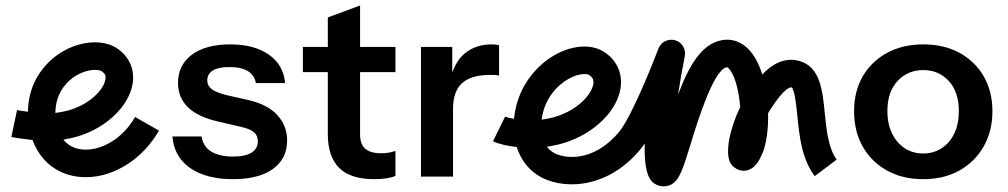

<svg xmlns="http://www.w3.org/2000/svg" viewBox="-20 -644 3654 696"><path d="M469.6 -219.9C435.7 -160.3 380.6 -117.3 322.4 -105C285.5 -97.1 251.5 -102.7 227.1 -120.9C220.6 -125.6 214.7 -131.4 209.6 -137.8C230.6 -141.2 249.5 -145.7 263.7 -150.1C367.5 -181.9 448.7 -260.7 461 -341.9C468.7 -392.6 448.5 -438.4 405.7 -467.8C369.5 -492.4 317.5 -497.4 263 -481.5C190.9 -460.3 130.2 -406.2 101 -336.9C88.7 -307.9 81.8 -274 81.2 -239C64.6 -241.1 49.3 -243.3 41.7 -244.8L21.1 -147.2C35.9 -144.1 69.2 -139.6 97.9 -136.5C111.9 -98.8 134.8 -64.8 167.7 -40.5C202.5 -14.9 244.8 -1.7 290.4 -1.7C307.5 -1.7 325.1 -3.5 343 -7.3C428.7 -25.4 508.4 -86.5 556.3 -170.6L469.5 -220ZM193 -298C210.8 -340 247.5 -372.8 291.2 -385.6C303.8 -389.3 314.8 -390.7 324 -390.7C336.4 -390.7 345.2 -388.1 349.3 -385.3C360.6 -377.6 364.2 -369.7 362.2 -356.9C356.6 -319.7 307.2 -268 234.3 -245.6C223.5 -242.2 203.5 -237.5 180.6 -234.6C180.9 -257.3 185.2 -279.4 193 -298Z M985.3 -226.8C961.6 -252.6 926.7 -270.7 880.7 -281.2L799.5 -299.6C775 -305.8 757.4 -313 747 -321.3C736.5 -329.6 731.3 -339.9 731.3 -352.2C731.3 -368.1 738.1 -380.3 751.6 -388.6C765.2 -396.9 785.1 -401 811.5 -401C839.8 -401 862 -396.1 878.3 -386.3C894.6 -376.4 904.3 -362 907.4 -342.9H1013.4C1009.7 -386.6 990.2 -420.8 954.9 -445.7C919.5 -470.6 872.7 -483.1 814.3 -483.1C755.3 -483.1 709 -470.6 675.5 -445.7C642 -420.8 625.3 -386.6 625.3 -342.9C625.3 -307.3 637.7 -277.6 662.6 -254C687.4 -230.3 725.7 -213 777.4 -201.9L852.9 -184.4C876.9 -178.9 893.2 -171.9 901.8 -163.6C910.4 -155.3 914.7 -144.7 914.7 -131.8C914.7 -114 907.1 -100.3 892.1 -90.8C877.1 -81.3 854.4 -76.5 824.3 -76.5C791.1 -76.5 764.8 -82.7 745 -95C725.4 -107.3 714.1 -125.4 711 -149.4H605C608.7 -100.8 629.8 -62.9 668.6 -35.5C707.3 -8.2 759.3 5.5 824.3 5.5C886.5 5.5 934.7 -6.8 969.1 -31.4C1003.5 -55.9 1020.8 -90.7 1020.8 -135.5C1020.8 -170.6 1008.9 -201 985.2 -226.8Z M1413.5 -382.6V-473.9H1285.3V-624.1L1168.3 -580.8V-473.9H1078V-382.6H1168.3V-158.6C1168.3 -103.9 1182 -62.9 1209.4 -35.5C1236.6 -8.2 1279.2 5.5 1337 5.5C1353.6 5.5 1368.6 4.4 1382.2 2.3C1395.7 0.1 1406.2 -2.8 1413.5 -6.5V-96.8C1406.1 -94.3 1398.4 -92.4 1390 -90.8C1381.6 -89.3 1372.3 -88.5 1361.9 -88.5C1335.4 -88.5 1316.1 -94 1303.8 -105.1C1291.5 -116.2 1285.3 -133.1 1285.3 -155.8V-382.6Z M1761.4 -483.1C1724.5 -483.1 1692.8 -472.6 1666.4 -451.7C1645.4 -435.1 1630.7 -410.8 1619.4 -382.1V-473.9H1506V-3.7H1622.2V-248.9C1622.2 -291.9 1633.3 -323.3 1655.4 -342.9C1677.5 -362.6 1711 -372.4 1755.9 -372.4C1763.9 -372.4 1770.7 -372.3 1776.2 -372C1781.7 -371.7 1786 -370.9 1789.1 -369.7V-479.4C1783.6 -481.8 1774.4 -483.1 1761.5 -483.1Z M2969.7 -235.2C2961.7 -316.6 2953.1 -400.6 2879.4 -422.5C2823.5 -439 2777.8 -410.1 2743.3 -374.1C2733.4 -405.9 2719.7 -434.4 2702 -456C2672.5 -491.8 2633.8 -506.7 2592.2 -497.4C2523.3 -482.3 2478.1 -407.7 2438 -301.4C2444.8 -346.6 2453.1 -393.9 2462.4 -440.2C2467.5 -465.7 2452.3 -490.9 2427.3 -498.1C2402.5 -505 2376 -492.1 2366.8 -467.7C2341.9 -401.7 2267.7 -219 2225.2 -167.2C2131.1 -52.7 2021.8 -67.5 1983.4 -92.7C1975.1 -98 1968.2 -104.7 1962.6 -112.2C1986.6 -115.7 2008.5 -120.8 2024.6 -125.8C2132.4 -158.9 2216.8 -240.6 2229.5 -324.7C2237.5 -376.8 2216.7 -424 2172.6 -454.2C2139.1 -477 2093.4 -481.6 2043.9 -467.2C1967.3 -444.7 1899 -381.8 1865.7 -303C1854 -275.1 1846.1 -244.3 1843.3 -213.3C1829.7 -215.6 1817.6 -218.4 1811.2 -221.6L1767.1 -132C1790.8 -120.3 1825.3 -114.2 1853.2 -111C1866 -70.5 1890.3 -34.3 1928.6 -9.2C2008.5 43.4 2177.2 48.6 2302.4 -103.8C2307.1 -109.6 2312.1 -116.4 2317.2 -124.1C2313.2 8.5 2347.2 21.1 2367 28.5C2372.4 30.5 2378.9 31.5 2385.4 31.5C2394.5 31.5 2403.8 29.6 2410.9 26.1C2443.2 10.2 2455.4 -29.8 2485 -126.4C2507 -198.3 2565.4 -389.3 2613.5 -399.9C2615.1 -400.2 2617.8 -401.2 2624.7 -392.5C2645.7 -367 2658.8 -311.1 2663.2 -255.8C2626.9 -180.9 2606 -89.8 2628.5 -51.9C2638.1 -35.7 2659.4 -23.9 2678.5 -25C2717.3 -27.4 2734.4 -66.7 2743.5 -87.7C2758 -121.1 2765.7 -175.5 2764.4 -233.8C2766.4 -237.2 2768.5 -240.7 2770.7 -244.2C2824.4 -329.5 2847.4 -328.3 2849.8 -327.3C2861 -317.3 2866.8 -259.7 2870.3 -225.3C2877.6 -151.8 2885.9 -68.6 2933.3 -5.5L3013.1 -65.5C2982.5 -106.3 2975.7 -174.8 2969.6 -235.2ZM1957.7 -264.1C1983.9 -326.2 2035.7 -360.7 2072.1 -371.4C2082.2 -374.4 2091.2 -375.6 2098.6 -375.6C2106.7 -375.6 2112.9 -374 2116.3 -371.7C2128.8 -363.2 2133 -354 2130.8 -339.7C2124.7 -300.1 2072.4 -245 1995.2 -221.3C1982.5 -217.3 1964 -213.1 1943.4 -210.3C1946 -230.5 1951.4 -249.3 1957.6 -264Z M3546.2 -366.9C3525.3 -403.2 3496.1 -431.6 3458.6 -452.2C3421.1 -472.8 3377.1 -483.1 3326.7 -483.1C3277 -483.1 3233.2 -472.8 3195.4 -452.2C3157.6 -431.6 3128.2 -403.2 3107.3 -366.9C3086.4 -330.7 3076 -288.6 3076 -240.6C3076 -192.7 3086.4 -150.1 3107.3 -112.9C3128.2 -75.8 3157.6 -46.7 3195.4 -25.8C3233.2 -4.9 3277 5.5 3326.7 5.5C3376.5 5.5 3420.2 -4.9 3457.7 -25.8C3495.1 -46.7 3524.5 -75.8 3545.7 -112.9C3566.9 -150.1 3577.5 -192.7 3577.5 -240.6C3577.5 -288.6 3567.1 -330.7 3546.2 -366.9ZM3439.2 -160C3428.2 -136.9 3412.8 -119.1 3393.1 -106.5C3373.5 -93.9 3351.3 -87.6 3326.7 -87.6C3301.6 -87.6 3279.3 -93.9 3259.9 -106.5C3240.6 -119.1 3225.2 -136.9 3213.8 -160C3202.5 -183 3196.8 -210.2 3196.8 -241.5C3196.8 -287.6 3209.1 -323.9 3233.6 -350.3C3258.2 -376.7 3289.3 -390 3326.7 -390C3364.2 -390 3395.1 -376.7 3419.4 -350.3C3443.7 -323.9 3455.8 -287.6 3455.8 -241.5C3455.8 -210.2 3450.3 -183 3439.2 -160Z"/></svg>

Font: Diatome Awesome Semibold
Style: Regular
Weight: 400
Designer: 15.100.17
Foundry: 15.100.17
Version: Version 1.005;Fontself Maker 3.5.8